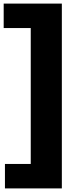

<svg xmlns="http://www.w3.org/2000/svg" viewBox="-34 -828 452 1068"><path d="M-6.5 220V84H137V-672H-13.5V-808H310V220Z"/></svg>

Font: Encode Sans Expanded Expanded
Style: Bold
Weight: 700
Width: 7
Designer: Multiple Designers
Foundry: Impallari Type
Version: Version 3.000; ttfautohint (v1.8.3) -l 8 -r 50 -G 200 -x 14 